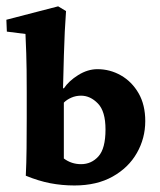

<svg xmlns="http://www.w3.org/2000/svg" viewBox="-29 -567 496 594"><path d="M50.8 -23.4Q52.7 -61 53.2 -108.2Q53.7 -155.3 53.7 -201.2V-281.7Q53.7 -360.4 52.2 -401.9Q50.8 -443.4 49.8 -461.9L-7.8 -469.2L-9.3 -505.9L150.9 -547.4L175.3 -532.7Q172.9 -500.5 171.4 -469.2Q169.9 -438 168.7 -397Q167.5 -356 166 -294.4L168.5 -293.5Q183.6 -316.4 212.9 -334.7Q242.2 -353 272.5 -353Q311.5 -353 345.2 -333.7Q378.9 -314.5 399.7 -278.6Q420.4 -242.7 420.4 -192.4Q420.4 -139.2 394.5 -93.8Q368.7 -48.3 319.6 -20.8Q270.5 6.8 201.2 6.8Q162.6 6.8 126.2 -0.2Q89.8 -7.3 50.8 -23.4ZM221.7 -59.1Q253.9 -59.1 275.6 -83.3Q297.4 -107.4 297.4 -166.5Q297.4 -222.7 273.9 -246.8Q250.5 -271 221.7 -271Q205.6 -271 191.7 -264.9Q177.7 -258.8 168.5 -249.5V-76.7Q191.9 -59.1 221.7 -59.1Z"/></svg>

Font: Lateef ExtraBold
Style: Regular
Weight: 800
Designer: SIL International
Foundry: SIL International
Version: Version 4.200